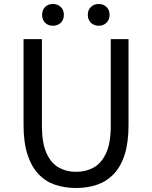

<svg xmlns="http://www.w3.org/2000/svg" viewBox="-20 -929 761 962"><path d="M361 13Q305 13 257 -3Q209 -19 173.5 -56Q138 -93 118 -154Q98 -215 98 -302V-733H190V-300Q190 -212 213 -161.5Q236 -111 274.5 -89.5Q313 -68 361 -68Q410 -68 449 -89.5Q488 -111 511.5 -161.5Q535 -212 535 -300V-733H624V-302Q624 -215 604.5 -154Q585 -93 549 -56Q513 -19 465 -3Q417 13 361 13ZM245 -800Q221 -800 206 -815Q191 -830 191 -855Q191 -879 206 -894Q221 -909 245 -909Q269 -909 284.5 -894Q300 -879 300 -855Q300 -830 284.5 -815Q269 -800 245 -800ZM475 -800Q451 -800 435.5 -815Q420 -830 420 -855Q420 -879 435.5 -894Q451 -909 475 -909Q498 -909 513.5 -894Q529 -879 529 -855Q529 -830 513.5 -815Q498 -800 475 -800Z"/></svg>

Font: Noto Sans SC Thin
Style: Regular
Weight: 400
Version: Version 2.004-H2;hotconv 1.0.118;makeotfexe 2.5.65603